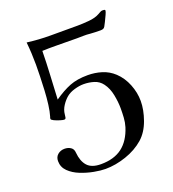

<svg xmlns="http://www.w3.org/2000/svg" viewBox="-135 -850 860 953"><g transform="rotate(-20 295.0 -373.5)"><path d="M539 -259Q539 -212 520 -159Q501 -106 465 -74Q425 -39 369 -20Q313 -1 260 -1Q235 -1 200 -7.5Q165 -14 131 -27.5Q97 -41 74 -63.5Q51 -86 51 -118Q51 -140 66 -152.5Q81 -165 102 -165Q120 -165 134 -156Q148 -147 149 -127Q153 -81 175.5 -56Q198 -31 247 -31Q316 -31 359 -63.5Q402 -96 423 -162Q430 -185 431.5 -209.5Q433 -234 433 -258Q433 -291 425.5 -329.5Q418 -368 398 -395Q381 -418 354.5 -426Q328 -434 300 -434Q278 -434 252 -426.5Q226 -419 209 -405Q192 -391 178 -369.5Q164 -348 162 -325Q161 -319 160 -310Q159 -301 150 -301Q145 -301 129.5 -305.5Q114 -310 100.5 -316.5Q87 -323 87 -328Q87 -331 88 -334Q89 -337 90 -340Q97 -363 101.5 -397.5Q106 -432 108 -470.5Q110 -509 111 -545Q112 -581 112 -606Q112 -665 106 -725Q137 -721 167.5 -719Q198 -717 229 -717H372Q398 -717 432.5 -720Q467 -723 490 -736Q495 -739 501.5 -742.5Q508 -746 513 -746Q516 -746 522 -745.5Q528 -745 528 -740Q528 -735 521 -719.5Q514 -704 506 -688Q498 -672 495 -667Q491 -660 485 -658Q479 -656 471 -656Q458 -656 444.5 -656.5Q431 -657 417 -658Q400 -660 382 -659.5Q364 -659 347 -659Q319 -659 291 -659.5Q263 -660 234 -660Q217 -660 199.5 -660Q182 -660 165 -659Q164 -596 160.5 -532.5Q157 -469 154 -406Q200 -438 239.5 -453.5Q279 -469 335 -469Q373 -469 408.5 -458Q444 -447 472 -421Q504 -391 521.5 -347Q539 -303 539 -259Z"/></g></svg>

Font: Kaisei Decol
Style: Regular
Weight: 400
Designer: Font-Kai, 金井和夫
Foundry: KAZUO KANAI
Version: Version 5.003